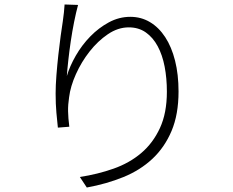

<svg xmlns="http://www.w3.org/2000/svg" viewBox="-20 -800 1040 856"><path d="M328 -778Q319 -745 310.5 -702.5Q302 -660 295.5 -616Q289 -572 284.5 -531Q280 -490 278 -461Q291 -505 318 -552Q345 -599 382.5 -637.5Q420 -676 465.5 -700.5Q511 -725 561 -725Q609 -725 648.5 -701.5Q688 -678 716.5 -634.5Q745 -591 760.5 -529.5Q776 -468 776 -392Q776 -290 745 -216.5Q714 -143 659.5 -92Q605 -41 530 -10.5Q455 20 367 36L336 -11Q415 -23 486 -48Q557 -73 609.5 -117.5Q662 -162 693 -229Q724 -296 724 -391Q724 -451 714 -503Q704 -555 683 -594Q662 -633 630 -655.5Q598 -678 554 -678Q506 -678 461 -647.5Q416 -617 379.5 -570.5Q343 -524 318.5 -469.5Q294 -415 288 -366Q283 -334 283.5 -304Q284 -274 289 -235L238 -231Q235 -258 231.5 -297Q228 -336 228 -383Q228 -419 231.5 -464Q235 -509 240 -554.5Q245 -600 250.5 -640Q256 -680 260 -705Q263 -726 265 -744.5Q267 -763 268 -780Z"/></svg>

Font: SpoqaHanSansJP-Light
Style: Regular
Weight: 300
Designer: [Source Han Sans]
Ryoko NISHIZUKA  (kana & ideographs); Paul D. Hunt (Latin, Greek & Cyrillic); Wenlong ZHANG  (bopomofo
Foundry: Spoqa (http://bi.spoqa.com)
Version: Version 1.002.20150607